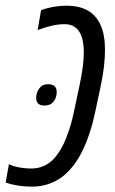

<svg xmlns="http://www.w3.org/2000/svg" viewBox="-58 -660 414 689"><path d="M56.6 9.8Q31.2 9.8 7.3 6.1Q-16.6 2.4 -37.6 -4.9L-25.9 -71.3Q-24.9 -70.3 -23.9 -70.1Q-22.9 -69.8 -22 -68.8Q-6.3 -62 14.6 -58.6Q35.6 -55.2 52.2 -55.2Q79.6 -55.2 99.9 -64.7Q120.1 -74.2 135.3 -90.3Q162.1 -119.6 179.9 -165.8Q197.8 -211.9 207.5 -259.8L228 -356.4Q234.9 -389.2 238.8 -418.5Q242.7 -447.8 242.7 -472.2Q242.7 -498 238 -517.6Q233.4 -537.1 224.1 -549.8Q215.3 -561.5 202.9 -567.4Q190.4 -573.2 173.8 -573.2Q152.8 -573.2 131.6 -568.6Q110.4 -564 84.5 -554.7Q82.5 -554.2 80.8 -553.5Q79.1 -552.7 77.1 -551.8L89.4 -623.5Q112.3 -631.8 135.7 -635.7Q159.2 -639.6 180.2 -639.6Q210.4 -639.6 234.4 -632.1Q258.3 -624.5 275.4 -608.9Q290.5 -595.2 300.5 -575.4Q310.5 -555.7 314.9 -529.8Q318.8 -507.8 318.8 -481Q318.8 -454.6 315.2 -422.1Q311.5 -389.6 303.7 -353L283.2 -256.3Q274.4 -215.3 262.7 -180.2Q251 -145 236.3 -115.7Q221.2 -85.4 202.6 -62.5Q184.1 -39.6 162.6 -23.4Q140.1 -7.3 113.3 1.2Q86.4 9.8 56.6 9.8ZM102.1 -281.2Q86.9 -281.2 79.3 -288.1Q71.8 -294.9 71.8 -308.1Q71.8 -327.6 83 -342.8Q94.2 -357.9 114.7 -357.9Q129.9 -357.9 137.7 -350.8Q145.5 -343.8 145.5 -329.6Q145.5 -309.6 134.3 -295.4Q123 -281.2 102.1 -281.2Z"/></svg>

Font: Open Sans Condensed
Style: Italic
Weight: 400
Width: 3
Italic angle: -12°
Designer: Monotype Design Team
Foundry: Monotype Imaging Inc.
Version: Version 3.000